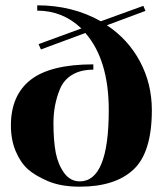

<svg xmlns="http://www.w3.org/2000/svg" viewBox="-20 -692 612 722"><path d="M551 -278Q551 -119 482 -54.5Q413 10 280 10Q209 10 160 -11Q111 -32 84 -56.5Q57 -81 39 -123.5Q21 -166 21 -220Q21 -334 95.5 -392Q170 -450 331 -450V-430Q283 -430 251 -410.5Q219 -391 205 -356Q181 -297 181 -230Q181 -163 189.5 -118.5Q198 -74 221 -42Q244 -10 280 -10Q389 -10 389 -278Q389 -467 301 -568L134 -506L125 -526L286 -585Q216 -652 120 -652V-672Q253 -672 359 -612L519 -670L527 -651L382 -597Q462 -544 506.5 -460.5Q551 -377 551 -278Z"/></svg>

Font: Rozha One
Style: Regular
Weight: 400
Designer: Tim Donaldson, Indian Type Foundry
Foundry: Indian Type Foundry
Version: Version 1.301;PS 1.0;hotconv 1.0.78;makeotf.lib2.5.61930; tt